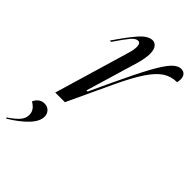

<svg xmlns="http://www.w3.org/2000/svg" viewBox="-314 -601 943 943"><g transform="rotate(45 157.5 -129.5)"><path d="M129 -441Q129 -468 112 -468Q96 -468 78 -447Q60 -426 22 -370H13Q63 -444 97 -482Q131 -520 161 -520Q177 -520 188 -506Q199 -492 199 -463Q199 -433 186 -388L105 -116H113L167 -232Q221 -347 254.5 -408Q288 -469 312 -494.5Q336 -520 360 -520Q376 -520 385 -509.5Q394 -499 394 -481Q394 -471 391 -459Q351 -459 319 -438.5Q287 -418 253.5 -368.5Q220 -319 177 -227L71 0H4L121 -395Q129 -422 129 -441ZM-8 168Q-8 133 -46 112Q-40 96 -26.5 85.5Q-13 75 5 75Q25 75 38 88Q51 101 51 121Q51 154 16 190.5Q-19 227 -76 261L-79 256Q-41 230 -24.5 210.5Q-8 191 -8 168Z"/></g></svg>

Font: Nyght Serif Light Italic
Style: Regular
Weight: 300
Italic angle: -16°
Designer: Maksym Kobuzan
Version: Version 0.410